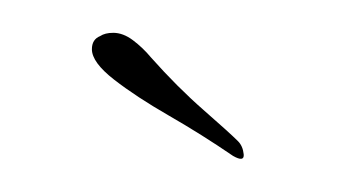

<svg xmlns="http://www.w3.org/2000/svg" viewBox="-20 -352 210 117"><path d="M122 -257Q103 -270 83 -281.5Q63 -293 49.5 -303.5Q36 -314 36 -322Q36 -328 41 -330Q44 -332 49 -332Q55 -332 61 -327.5Q67 -323 72 -317Q88 -299 104 -285Q120 -271 125 -266Q128 -263 128.5 -258Q129 -253 122 -257Z"/></svg>

Font: Fuggles
Style: Regular
Weight: 400
Designer: Rob Leuschke
Foundry: Robert E. Leuschke
Version: Version 1.100; ttfautohint (v1.8.3)